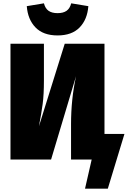

<svg xmlns="http://www.w3.org/2000/svg" viewBox="-20 -959 768 1154"><path d="M141 -922 244 -939Q252 -908 272 -894Q292 -880 326 -880Q360 -880 380 -894Q400 -908 408 -939L511 -922Q505 -842 458.5 -794Q412 -746 326 -746Q240 -746 193.5 -794Q147 -842 141 -922ZM728 -154 628 175H491L531 0H407V-213Q407 -363 437 -501L287 0H43V-696H244V-475Q244 -391 236.5 -334.5Q229 -278 214 -200L369 -696H608V-154Z"/></svg>

Font: FiraGO Heavy
Style: Regular
Weight: 900
Designer: bBox Type
Foundry: bBox Type GmbH
Version: Version 1.001